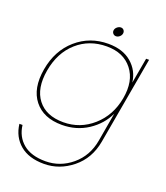

<svg xmlns="http://www.w3.org/2000/svg" viewBox="-164 -777 1000 1154"><g transform="rotate(20 335.5 -200.5)"><path d="M60 -270Q82 -397 168 -472Q254 -547 372 -547Q465 -547 521 -499Q577 -451 586 -377L615 -540H634L535 20Q515 132 433.5 198Q352 264 253 264Q156 264 99.5 216.5Q43 169 33 88H53Q62 161 113.5 203.5Q165 246 256 246Q350 246 424 184Q498 122 516 20L548 -164Q513 -89 440 -41Q367 7 274 7Q156 7 97 -67.5Q38 -142 60 -270ZM369 -529Q257 -529 179 -459.5Q101 -390 80 -270Q59 -150 112.5 -80.5Q166 -11 277 -11Q384 -11 465 -82.5Q546 -154 567 -270Q588 -386 532 -457.5Q476 -529 369 -529ZM420.5 -614Q410 -605 398 -605Q386 -605 378.5 -614Q371 -623 373 -635Q375 -647 386 -656Q397 -665 409 -665Q421 -665 428 -656Q435 -647 433 -635Q431 -623 420.5 -614Z"/></g></svg>

Font: Poppins Thin
Style: Italic
Weight: 250
Italic angle: -10°
Designer: Ninad Kale (Devanagari), Jonny Pinhorn (Latin)
Foundry: Indian Type Foundry
Version: Version 3.200;PS 1.000;hotconv 16.6.54;makeotf.lib2.5.65590